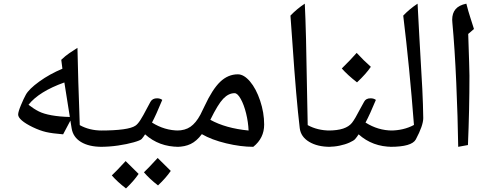

<svg xmlns="http://www.w3.org/2000/svg" viewBox="-20 -800 2704 1059"><path d="M328.1 -59.1Q267.6 -64 233.9 -71.8Q200.2 -79.6 160.6 -98.6Q121.1 -117.7 100.6 -135.5Q80.1 -153.3 80.1 -168Q80.1 -183.1 95.5 -220Q110.8 -256.8 122.1 -276.9Q139.2 -308.6 196.5 -350.1Q253.9 -391.6 324.2 -420.9L317.9 -470.2Q341.3 -492.7 362.5 -506.8Q383.8 -521 407.2 -536.1Q411.6 -335.4 417.5 -185.1L419.9 -109.9Q473.1 -80.1 542 -80.1Q551.8 -80.1 551.8 -69.8V0Q551.8 9.8 542 9.8Q470.7 9.8 426.8 -16.8Q382.8 -43.5 375 -92.8L368.2 -134.8ZM365.2 -154.8 335 -345.2Q195.3 -295.4 137.2 -222.2Q167.5 -198.7 194.3 -185.3Q221.2 -171.9 264.6 -164.1Q308.1 -156.2 365.2 -154.8Z M846.2 -257.8Q863.3 -257.8 875 -249Q840.8 -166 818.4 -124Q887.7 -80.1 966.3 -80.1Q976.1 -80.1 976.1 -69.8V0Q976.1 9.8 966.3 9.8Q856.9 9.8 780.3 -59.1L771 -45.4L761.2 -33.2Q753.9 -25.4 716.8 -14.9Q679.7 -4.4 631.1 2.7Q582.5 9.8 532.2 9.8Q522.5 9.8 522.5 0V-69.8Q522.5 -80.1 532.2 -80.1Q688.5 -80.1 727.1 -106.9Q739.7 -115.2 754.6 -138.4Q769.5 -161.6 789.6 -200.7L810.1 -238.8Q820.8 -257.8 846.2 -257.8ZM744.6 159.2Q717.8 198.7 674.8 239.3Q626.5 202.1 596.7 167.5Q619.6 146.5 672.9 88.4Q683.1 99.6 744.6 159.2ZM921.9 142.6Q895.5 181.2 851.6 222.7Q805.7 187.5 773.9 150.4Q794.4 131.8 849.6 71.3Q860.4 83 921.9 142.6Z M1377 9.8Q1307.6 9.8 1227.3 -9.5Q1147 -28.8 1093.3 -60.1Q1064.5 -21.5 1031.7 -5.9Q999 9.8 956.1 9.8Q946.3 9.8 946.3 0V-69.8Q946.3 -80.1 956.1 -80.1Q1000.5 -80.1 1030.5 -100.8Q1060.5 -121.6 1085 -167L1107.9 -213.9Q1151.4 -307.6 1194.6 -348.9Q1237.8 -390.1 1292 -390.1Q1325.2 -390.1 1358.9 -350.6Q1392.6 -311 1414.8 -244.9Q1437 -178.7 1437 -112.8Q1437 -38.1 1377 9.8ZM1273.9 -286.1Q1240.7 -286.1 1211.4 -255.6Q1182.1 -225.1 1140.1 -139.2Q1224.6 -92.3 1351.1 -80.1Q1349.1 -127 1337.4 -174.6Q1325.7 -222.2 1307.9 -254.2Q1290 -286.1 1273.9 -286.1Z M1661.1 -779.8Q1668.5 -636.7 1673.8 -282.2L1677.2 -109.9Q1731.4 -80.1 1800.3 -80.1Q1810.1 -80.1 1810.1 -69.8V0Q1810.1 9.8 1800.3 9.8Q1731 9.8 1685.1 -17.8Q1639.2 -45.4 1633.3 -92.8Q1613.8 -254.9 1593.3 -557.1L1582 -713.9Q1616.7 -750.5 1661.1 -779.8Z M1790 9.8Q1780.3 9.8 1780.3 0V-69.8Q1780.3 -80.1 1790 -80.1Q1840.3 -80.1 1872.6 -90.8Q1904.8 -101.6 1921.4 -122.6Q1938 -143.6 1967.3 -200.7L1988.3 -238.8Q1998 -257.8 2023.9 -257.8Q2041.5 -257.8 2053.2 -249Q2020.5 -169.9 1996.1 -124Q2065.4 -80.1 2144 -80.1Q2153.8 -80.1 2153.8 -69.8V0Q2153.8 9.8 2144 9.8Q2034.7 9.8 1958 -59.1L1948.7 -45.4L1939 -33.2Q1931.6 -24.4 1907.7 -13.7Q1883.8 -2.9 1853 3.4Q1822.3 9.8 1790 9.8ZM2025.4 -431.6Q2000.5 -394 1949.2 -345.7Q1897 -386.2 1865.2 -422.4Q1915 -471.2 1947.3 -508.3Q1985.8 -466.3 2025.4 -431.6Z M2133.3 9.8Q2123 9.8 2123 0V-69.8Q2123 -80.1 2133.3 -80.1Q2206.1 -80.1 2263.2 -110.8Q2238.8 -429.2 2204.1 -713.9Q2238.8 -750.5 2283.2 -779.8L2292.5 -605.5Q2305.2 -394.5 2309.3 -309.1Q2313.5 -223.6 2314.5 -148.9Q2314.5 -107.9 2273.4 -30.8Q2251 9.8 2133.3 9.8Z M2562.5 -612.8Q2569.3 -414.6 2569.3 -381.8Q2569.3 -196.3 2561 0L2507.3 9.8Q2504.9 -153.3 2496.6 -343Q2488.3 -532.7 2475.1 -674.8L2474.1 -690.9Q2474.1 -727.5 2492.9 -749.5Q2511.7 -771.5 2552.2 -779.8Q2563.5 -735.4 2573.2 -706.1L2594.2 -640.1Z"/></svg>

Font: Droid Persian Naskh
Style: Regular
Weight: 400
Designer: Pascal Zoghbi
Foundry: Ascender Corporation
Version: Version 1.00